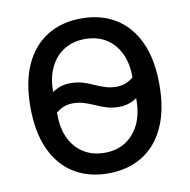

<svg xmlns="http://www.w3.org/2000/svg" viewBox="-80 -789 872 881"><g transform="rotate(-10 355.5 -349.0)"><path d="M355 12Q264 12 196.5 -29.5Q129 -71 92 -151.5Q55 -232 55 -349Q55 -467 92 -547Q129 -627 196.5 -668.5Q264 -710 355 -710Q447 -710 514.5 -668.5Q582 -627 619 -547Q656 -467 656 -349Q656 -232 619 -151.5Q582 -71 514.5 -29.5Q447 12 355 12ZM355 -84Q412 -84 453 -110.5Q494 -137 517 -184.5Q540 -232 540 -299V-333L558 -324Q547 -307 518.5 -293.5Q490 -280 458 -280Q426 -280 402 -287Q378 -294 347 -308Q322 -319 299 -326Q276 -333 248 -333Q219 -333 195 -320Q171 -307 142 -277L171 -329V-294Q171 -229 194 -182Q217 -135 258.5 -109.5Q300 -84 355 -84ZM355 -614Q300 -614 258.5 -588.5Q217 -563 193.5 -515.5Q170 -468 170 -403V-369L155 -386Q166 -400 193 -413Q220 -426 253 -426Q285 -426 309.5 -419Q334 -412 364 -398Q389 -387 412 -380Q435 -373 462 -373Q491 -373 515.5 -386Q540 -399 569 -429L540 -373V-404Q540 -470 516.5 -517Q493 -564 452 -589Q411 -614 355 -614Z"/></g></svg>

Font: IBM Plex Sans Medium
Style: Regular
Weight: 500
Designer: Mike Abbink, Paul van der Laan, Pieter van Rosmalen
Foundry: Bold Monday
Version: Version 3.201